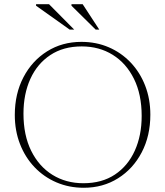

<svg xmlns="http://www.w3.org/2000/svg" viewBox="-20 -878 781 908"><path d="M365 -680Q435 -680 494.2 -654.5Q553.5 -629 597.8 -582.5Q642 -536 666.5 -473Q691 -410 691 -335.5Q691 -235.5 650.2 -157.5Q609.5 -79.5 538.2 -34.8Q467 10 376 10Q306.5 10 247 -15.5Q187.5 -41 143.2 -87.5Q99 -134 74.5 -197Q50 -260 50 -334.5Q50 -434.5 90.8 -512.5Q131.5 -590.5 202.8 -635.2Q274 -680 365 -680ZM374.5 -11.5Q462 -11.5 523.5 -52.5Q585 -93.5 617.5 -165.5Q650 -237.5 650 -329.5Q650 -431.5 613.5 -505.2Q577 -579 513 -618.8Q449 -658.5 366.5 -658.5Q279.5 -658.5 217.8 -617.5Q156 -576.5 123.5 -504.8Q91 -433 91 -340.5Q91 -238.5 127.5 -164.8Q164 -91 228 -51.2Q292 -11.5 374.5 -11.5ZM331 -738H309.5L150.5 -851V-858H212ZM449.5 -738H432.5L318 -851V-858H371Z"/></svg>

Font: Newsreader Text ExtraLight
Style: Regular
Weight: 275
Designer: Hugues Gentile
Foundry: Production Type
Version: Version 1.001